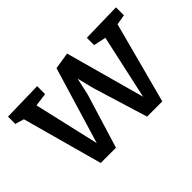

<svg xmlns="http://www.w3.org/2000/svg" viewBox="-98 -783 1025 1025"><g transform="rotate(-45 415.0 -270.0)"><path d="M155 -460 240 -90 371 -525 466 -540 590 -90 670 -455 600 -470V-525L825 -530V-470L767 -460L645 0H530L435 -310L411 -406L390 -310L295 0H180L55 -455L5 -470V-525L230 -530V-470Z"/></g></svg>

Font: Bitter
Style: Regular
Weight: 400
Designer: Sol Matas
Foundry: Sol Matas
Version: Version 1.300;PS 001.300;hotconv 1.0.70;makeotf.lib2.5.58329